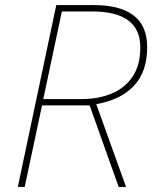

<svg xmlns="http://www.w3.org/2000/svg" viewBox="-20 -734 602 754"><path d="M50 0 201 -714H348Q558 -714 558 -549Q558 -453 506.5 -397.5Q455 -342 358 -325L475 0H446L332 -320H145L77 0ZM302 -345Q365 -345 417 -366Q469 -387 500 -432Q531 -477 531 -548Q531 -689 342 -689H223L150 -345Z"/></svg>

Font: Noto Sans Thin
Style: Italic
Weight: 100
Italic angle: -12°
Designer: Monotype Design Team
Foundry: Monotype Imaging Inc.
Version: Version 2.013; ttfautohint (v1.8.4.7-5d5b)